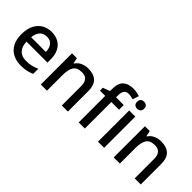

<svg xmlns="http://www.w3.org/2000/svg" viewBox="58 -1643 2345 2345"><g transform="rotate(45 1230.5 -470.5)"><path d="M295 -642Q401 -642 462 -576.5Q523 -511 523 -398V-340H161Q163 -257 204.5 -213Q246 -169 321 -169Q373 -169 413.5 -178.5Q454 -188 497 -207V-119Q456 -101 415 -92Q374 -83 317 -83Q238 -83 178.5 -114Q119 -145 85.5 -206.5Q52 -268 52 -358Q52 -449 82.5 -512Q113 -575 167.5 -608.5Q222 -642 295 -642ZM295 -560Q238 -560 203.5 -523Q169 -486 163 -418H417Q416 -481 386.5 -520.5Q357 -560 295 -560Z M928 -642Q1022 -642 1072 -595Q1122 -548 1122 -444V-93H1017V-429Q1017 -555 906 -555Q823 -555 792 -506Q761 -457 761 -365V-93H655V-632H739L754 -560H760Q786 -602 831.5 -622Q877 -642 928 -642Z M1548 -551H1415V-93H1309V-551H1218V-601L1309 -634V-668Q1309 -771 1356.5 -814.5Q1404 -858 1489 -858Q1524 -858 1553 -852Q1582 -846 1602 -839L1575 -758Q1558 -763 1537.5 -767.5Q1517 -772 1494 -772Q1415 -772 1415 -667V-632H1548Z M1696 -837Q1720 -837 1738 -823Q1756 -809 1756 -776Q1756 -744 1738 -729.5Q1720 -715 1696 -715Q1670 -715 1652.5 -729.5Q1635 -744 1635 -776Q1635 -809 1652.5 -823Q1670 -837 1696 -837ZM1748 -632V-93H1642V-632Z M2187 -642Q2281 -642 2331 -595Q2381 -548 2381 -444V-93H2276V-429Q2276 -555 2165 -555Q2082 -555 2051 -506Q2020 -457 2020 -365V-93H1914V-632H1998L2013 -560H2019Q2045 -602 2090.5 -622Q2136 -642 2187 -642Z"/></g></svg>

Font: Noto Sans Kannada UI Medium
Style: Regular
Weight: 500
Designer: Jelle Bosma - Monotype Design Team
Foundry: Monotype Imaging Inc.
Version: Version 2.005; ttfautohint (v1.8.4.7-5d5b)